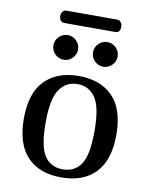

<svg xmlns="http://www.w3.org/2000/svg" viewBox="-89 -871 736 936"><g transform="rotate(10 279.0 -402.5)"><path d="M162 -744Q152 -744 145 -752.5Q138 -761 138 -774Q138 -788 145 -796.5Q152 -805 162 -805H416Q425 -805 432.5 -796.5Q440 -788 440 -774Q440 -744 416 -744ZM148 -585Q130 -603 130 -628Q130 -653 148 -671Q166 -689 191 -689Q216 -689 234 -671Q252 -653 252 -628Q252 -603 234 -585Q216 -567 191 -567Q166 -567 148 -585ZM344 -585Q326 -603 326 -628Q326 -653 344 -671Q362 -689 387 -689Q412 -689 430 -671Q448 -653 448 -628Q448 -603 430 -585Q412 -567 387 -567Q362 -567 344 -585ZM50 -251Q50 -378 111 -440Q172 -502 279 -502Q386 -502 447 -440Q508 -378 508 -251Q508 -126 448 -63Q388 0 279 0Q170 0 110 -63Q50 -126 50 -251ZM400 -251Q400 -369 368 -415.5Q336 -462 279 -462Q223 -462 190.5 -415Q158 -368 158 -251Q158 -132 189 -86Q220 -40 279 -40Q338 -40 369 -85.5Q400 -131 400 -251Z"/></g></svg>

Font: Marmelad
Style: Regular
Weight: 400
Designer: Manvel Shmavonyan
Foundry: Cyreal
Version: Version 1.001;PS 001.001;hotconv 1.0.88;makeotf.lib2.5.64775